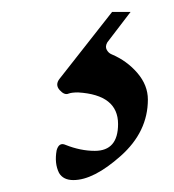

<svg xmlns="http://www.w3.org/2000/svg" viewBox="-20 -28 292 322"><path d="M95 129Q88 132 80 123Q72 114 80 104L168 -8H199L160 43Q156 50 159 55.5Q162 61 167 63Q193 74 210.5 94.5Q228 115 228 139Q228 193 182.5 233.5Q137 274 103 274Q86 274 79 262Q71 246 75 224Q79 210 90 215Q115 225 139 225Q178 225 178 180Q178 131 111 127Q100 127 95 129Z"/></svg>

Font: EB Garamond 12 All SC
Style: AllSC
Weight: 400
Version: Version 0.016 ; ttfautohint (v0.97) -l 8 -r 50 -G 200 -x 0 -